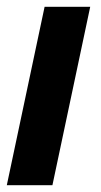

<svg xmlns="http://www.w3.org/2000/svg" viewBox="-24 -544 297 564"><path d="M107 -524H241L130 0H-4Z"/></svg>

Font: Raleway-v4020
Style: Bold Italic
Weight: 700
Italic angle: -12°
Designer: Matt McInerney, Pablo Impallari, Rodrigo Fuenzalida
Foundry: Matt McInerney, Pablo Impallari, Rodrigo Fuenzalida
Version: Version 4.020;PS 004.020;hotconv 1.0.88;makeotf.lib2.5.64775